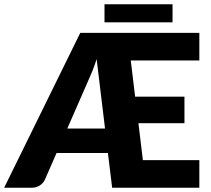

<svg xmlns="http://www.w3.org/2000/svg" viewBox="-36 -883 992 903"><path d="M458 -278.5 418.5 -605Q409 -575 398.8 -549.8Q388.5 -524.5 378.5 -502.5L280.5 -278.5ZM579 -598.5 599.5 -428.5H831.5V-303.5H615L636 -130H901.5V0H491.5L471.5 -163.5H230L174.5 -36.5Q166.5 -20.5 150.2 -10.2Q134 0 111.5 0H-16.5L341.5 -728.5H901.5V-598.5ZM455.5 -863H775.5V-778H455.5Z"/></svg>

Font: Lato 2
Style: Regular
Weight: 900
Designer: Lukasz Dziedzic with Adam Twardoch and Botio Nikoltchev
Foundry: tyPoland Lukasz Dziedzic
Version: Version 2.015; 2015-08-06; http://www.latofonts.com/